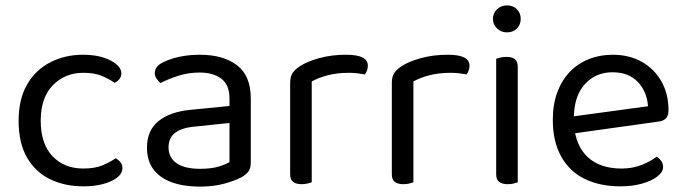

<svg xmlns="http://www.w3.org/2000/svg" viewBox="-20 -678 2540 712"><path d="M289 -408Q221 -408 176 -362Q131 -316 131 -230Q131 -145 174.5 -99Q218 -53 289 -53Q331 -53 359 -64.5Q387 -76 409 -91Q420 -85 427 -76Q434 -67 434 -54Q434 -26 392.5 -6.5Q351 13 289 13Q220 13 165.5 -13.5Q111 -40 80 -94Q49 -148 49 -230Q49 -311 81 -365.5Q113 -420 167.5 -447.5Q222 -475 287 -475Q349 -475 389.5 -454Q430 -433 430 -406Q430 -394 423 -385Q416 -376 405 -371Q383 -386 356.5 -397Q330 -408 289 -408Z M722 -52Q764 -52 791.5 -60.5Q819 -69 831 -77V-222L707 -209Q655 -205 630 -186Q605 -167 605 -131Q605 -94 634.5 -73Q664 -52 722 -52ZM721 -475Q808 -475 859 -436Q910 -397 910 -313V-76Q910 -54 901.5 -42.5Q893 -31 876 -21Q852 -8 812 3Q772 14 722 14Q628 14 576.5 -23Q525 -60 525 -130Q525 -195 568.5 -229.5Q612 -264 689 -271L831 -285V-313Q831 -363 801 -386Q771 -409 720 -409Q679 -409 641.5 -397Q604 -385 575 -370Q567 -377 560.5 -386.5Q554 -396 554 -406Q554 -432 583 -446Q610 -460 645.5 -467.5Q681 -475 721 -475Z M1136 -376V-218H1056V-370Q1056 -393 1064.5 -406.5Q1073 -420 1093 -433Q1119 -450 1164 -462.5Q1209 -475 1264 -475Q1344 -475 1344 -435Q1344 -425 1341 -416.5Q1338 -408 1333 -402Q1323 -404 1307 -406Q1291 -408 1275 -408Q1229 -408 1194 -398.5Q1159 -389 1136 -376ZM1056 -264 1136 -252V-2Q1131 0 1121 2.5Q1111 5 1099 5Q1078 5 1067 -3.5Q1056 -12 1056 -31Z M1513 -376V-218H1433V-370Q1433 -393 1441.5 -406.5Q1450 -420 1470 -433Q1496 -450 1541 -462.5Q1586 -475 1641 -475Q1721 -475 1721 -435Q1721 -425 1718 -416.5Q1715 -408 1710 -402Q1700 -404 1684 -406Q1668 -408 1652 -408Q1606 -408 1571 -398.5Q1536 -389 1513 -376ZM1433 -264 1513 -252V-2Q1508 0 1498 2.5Q1488 5 1476 5Q1455 5 1444 -3.5Q1433 -12 1433 -31Z M1808 -608Q1808 -629 1823 -643.5Q1838 -658 1860 -658Q1883 -658 1897 -643.5Q1911 -629 1911 -608Q1911 -587 1897 -572.5Q1883 -558 1860 -558Q1838 -558 1823 -572.5Q1808 -587 1808 -608ZM1820 -264H1900V-2Q1895 0 1885 2.5Q1875 5 1863 5Q1842 5 1831 -3.5Q1820 -12 1820 -31ZM1900 -225H1820V-460Q1825 -462 1835.5 -464.5Q1846 -467 1858 -467Q1879 -467 1889.5 -458.5Q1900 -450 1900 -430Z M2085 -180 2081 -243 2383 -284Q2379 -339 2345 -374.5Q2311 -410 2251 -410Q2189 -410 2148.5 -365.5Q2108 -321 2108 -238V-216Q2115 -136 2160.5 -94.5Q2206 -53 2285 -53Q2327 -53 2361 -67Q2395 -81 2415 -97Q2426 -90 2432.5 -80.5Q2439 -71 2439 -59Q2439 -40 2417.5 -23.5Q2396 -7 2360.5 3Q2325 13 2281 13Q2204 13 2147.5 -15Q2091 -43 2060.5 -98.5Q2030 -154 2030 -234Q2030 -291 2046.5 -335.5Q2063 -380 2092.5 -411Q2122 -442 2163 -458.5Q2204 -475 2252 -475Q2313 -475 2359.5 -449Q2406 -423 2432.5 -376.5Q2459 -330 2459 -270Q2459 -248 2449 -238.5Q2439 -229 2421 -227Z"/></svg>

Font: Baloo Bhaina 2
Style: Regular
Weight: 400
Designer: Yesha Goshar, Manish Minz, Shuchita Grover and Ek Type
Foundry: Ek Type
Version: Version 1.700